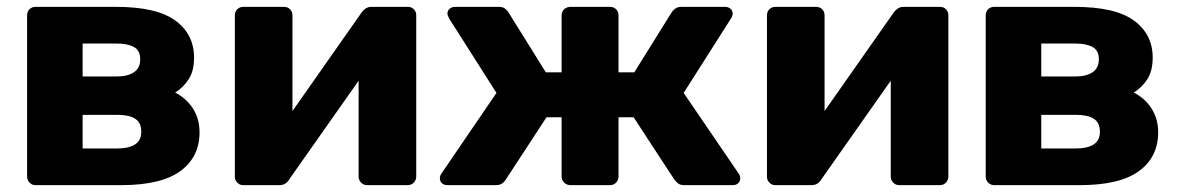

<svg xmlns="http://www.w3.org/2000/svg" viewBox="-20 -540 3442 560"><path d="M84 0Q73 0 66 -7.5Q59 -15 59 -25V-495Q59 -506 66 -513Q73 -520 84 -520H318Q437 -520 491.5 -480Q546 -440 546 -372Q546 -334 531 -310Q516 -286 491 -270Q524 -253 543 -223Q562 -193 562 -154Q562 -82 506 -41Q450 0 333 0ZM221 -107H323Q355 -107 373.5 -118.5Q392 -130 392 -156Q392 -182 374.5 -193.5Q357 -205 323 -205H221ZM221 -317H321Q353 -317 371 -329.5Q389 -342 389 -367Q389 -393 370.5 -403Q352 -413 321 -413H221Z M689 0Q679 0 672 -7.5Q665 -15 665 -24V-495Q665 -506 672 -513Q679 -520 690 -520H808Q819 -520 826 -513Q833 -506 833 -495V-130L788 -152L1035 -504Q1040 -511 1047 -515.5Q1054 -520 1063 -520H1170Q1180 -520 1187 -513Q1194 -506 1194 -496V-25Q1194 -15 1187 -7.5Q1180 0 1169 0H1051Q1040 0 1033 -7.5Q1026 -15 1026 -25V-379L1072 -370L823 -16Q819 -9 812 -4.5Q805 0 795 0Z M1285 0Q1275 0 1269 -5.5Q1263 -11 1263 -20Q1263 -27 1267 -33L1428 -269L1290 -486Q1289 -489 1287 -493Q1285 -497 1285 -500Q1285 -509 1291.5 -514.5Q1298 -520 1307 -520H1435Q1447 -520 1453.5 -514.5Q1460 -509 1463 -504L1572 -329H1618V-495Q1618 -506 1625.5 -513Q1633 -520 1644 -520H1759Q1770 -520 1777 -513Q1784 -506 1784 -495V-329H1830L1939 -504Q1942 -509 1949 -514.5Q1956 -520 1967 -520H2095Q2104 -520 2110.5 -514.5Q2117 -509 2117 -500Q2117 -497 2115.5 -493Q2114 -489 2112 -486L1974 -269L2135 -33Q2139 -27 2139 -20Q2139 -11 2133 -5.5Q2127 0 2117 0H1976Q1963 0 1956.5 -6Q1950 -12 1947 -16L1828 -198H1784V-25Q1784 -15 1777 -7.5Q1770 0 1759 0H1644Q1633 0 1625.5 -7.5Q1618 -15 1618 -25V-198H1574L1455 -16Q1453 -12 1446 -6Q1439 0 1426 0Z M2241 0Q2231 0 2224 -7.5Q2217 -15 2217 -24V-495Q2217 -506 2224 -513Q2231 -520 2242 -520H2360Q2371 -520 2378 -513Q2385 -506 2385 -495V-130L2340 -152L2587 -504Q2592 -511 2599 -515.5Q2606 -520 2615 -520H2722Q2732 -520 2739 -513Q2746 -506 2746 -496V-25Q2746 -15 2739 -7.5Q2732 0 2721 0H2603Q2592 0 2585 -7.5Q2578 -15 2578 -25V-379L2624 -370L2375 -16Q2371 -9 2364 -4.5Q2357 0 2347 0Z M2880 0Q2869 0 2862 -7.5Q2855 -15 2855 -25V-495Q2855 -506 2862 -513Q2869 -520 2880 -520H3114Q3233 -520 3287.5 -480Q3342 -440 3342 -372Q3342 -334 3327 -310Q3312 -286 3287 -270Q3320 -253 3339 -223Q3358 -193 3358 -154Q3358 -82 3302 -41Q3246 0 3129 0ZM3017 -107H3119Q3151 -107 3169.5 -118.5Q3188 -130 3188 -156Q3188 -182 3170.5 -193.5Q3153 -205 3119 -205H3017ZM3017 -317H3117Q3149 -317 3167 -329.5Q3185 -342 3185 -367Q3185 -393 3166.5 -403Q3148 -413 3117 -413H3017Z"/></svg>

Font: Rubik
Style: Bold
Weight: 700
Designer: Hubert and Fischer
Foundry: Hubert and Fischer
Version: Version 2.300;gftools[0.9.30]